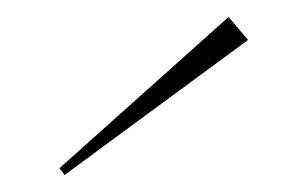

<svg xmlns="http://www.w3.org/2000/svg" viewBox="-20 -961 362 226"><path d="M272 -914 249 -941 50 -763 56 -755Z"/></svg>

Font: Sprat Thin
Style: Regular
Weight: 100
Designer: Ethan Nakache
Foundry: Collletttivo
Version: Version 2.000;Glyphs 3.2 (3217)